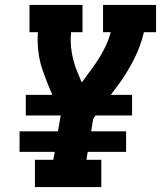

<svg xmlns="http://www.w3.org/2000/svg" viewBox="-20 -755 650 775"><path d="M121 0V-110H195L201 -142H59V-225H214L225 -289H84V-372H191L168 -428Q159 -451 151 -474.5Q143 -498 138.5 -522.5Q134 -547 132.5 -573Q131 -599 133 -625H99V-735H313V-625H267Q263 -584 269.5 -544.5Q276 -505 290 -470L310 -422L354 -482Q378 -515 397.5 -551Q417 -587 427 -625H396V-735H610V-625H561Q548 -570 521.5 -517Q495 -464 460 -416L427 -372H513V-289H366L356 -275L348 -225H489V-142H334L329 -110H389V0Z"/></svg>

Font: Iosevka Curly Slab XBdEx
Style: Italic
Weight: 800
Width: 7
Italic angle: -9°
Monospace: yes
Designer: Belleve Invis
Foundry: Belleve Invis
Version: Version 11.1.0; ttfautohint (v1.8.3)